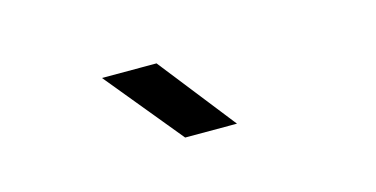

<svg xmlns="http://www.w3.org/2000/svg" viewBox="-32 -885 665 340"><g transform="rotate(-15 300.0 -715.0)"><path d="M277 -645 162 -785H262L372 -645Z"/></g></svg>

Font: Tiny
Style: Regular
Weight: 400
Designer: Philipp Nurullin, Konstantin Bulenkov
Foundry: JetBrains
Version: Version 2.251; ttfautohint (v1.8.4.7-5d5b)